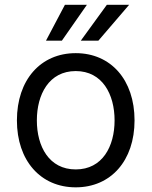

<svg xmlns="http://www.w3.org/2000/svg" viewBox="-20 -776 637 807"><path d="M298.3 11.4C446 11.4 545.5 -100.9 545.5 -269.9C545.5 -440.3 446 -552.6 298.3 -552.6C150.6 -552.6 51.1 -440.3 51.1 -269.9C51.1 -100.9 150.6 11.4 298.3 11.4ZM134.9 -269.9C134.9 -379.3 186.1 -477.3 298.3 -477.3C410.5 -477.3 461.6 -379.3 461.6 -269.9C461.6 -160.5 410.5 -63.9 298.3 -63.9C186.1 -63.9 134.9 -160.5 134.9 -269.9ZM173.3 -605.1H240.1L345.2 -755.7H252.8ZM319.6 -605.1H393.5L522.7 -755.7H429Z"/></svg>

Font: Margiela Sans
Style: Regular
Weight: 400
Designer: Stefan Endress, Andreas Faust
Version: Version 1.100;FEAKit 1.0